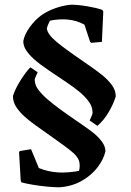

<svg xmlns="http://www.w3.org/2000/svg" viewBox="-20 -678 556 816"><path d="M394 -143 361 -166Q364 -174 369.5 -185.5Q375 -197 373 -203Q373 -224 358.5 -244.5Q344 -265 321 -285Q296 -306 259.5 -330.5Q223 -355 186.5 -379.5Q150 -404 124 -427Q103 -446 91 -464.5Q79 -483 79 -503Q84 -532 107 -563.5Q130 -595 157 -614Q183 -632 216 -643.5Q249 -655 281 -658Q311 -658 350 -651.5Q389 -645 415 -636L419 -629L413 -500L368 -496L363 -500L339 -573Q308 -591 267 -595Q230 -598 192 -590Q188 -582 184.5 -573.5Q181 -565 179 -557Q181 -538 204 -515Q219 -500 247 -479Q275 -458 307.5 -435.5Q340 -413 368.5 -393Q397 -373 413 -360Q439 -339 455.5 -316.5Q472 -294 472 -268Q463 -238 442.5 -202.5Q422 -167 394 -143ZM233 118Q211 118 179.5 115Q148 112 118.5 107Q89 102 71 97L68 89L61 -31L64 -36L112 -44L145 36Q182 52 229 55Q249 56 273.5 54Q298 52 316 48Q321 27 317 10Q314 -6 295 -25Q281 -38 252.5 -59Q224 -80 191 -103Q158 -126 129 -147Q100 -168 84 -183Q62 -203 48.5 -224Q35 -245 35 -270Q44 -299 66 -334.5Q88 -370 109 -392L140 -371Q137 -363 131.5 -351.5Q126 -340 128 -334Q129 -320 136.5 -306.5Q144 -293 157 -280Q174 -261 204 -237.5Q234 -214 268.5 -190Q303 -166 333.5 -145Q364 -124 381 -110Q403 -91 415.5 -72.5Q428 -54 428 -35Q421 -2 395.5 32Q370 66 328.5 90Q287 114 233 118Z"/></svg>

Font: Labrada SemiBold
Style: Regular
Weight: 600
Designer: Mercedes Jáuregui
Foundry: Omnibus-Type Team
Version: Version 1.000; ttfautohint (v1.8.4.7-5d5b)